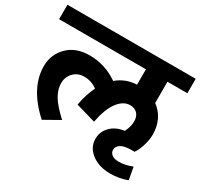

<svg xmlns="http://www.w3.org/2000/svg" viewBox="-163 -818 1133 1085"><g transform="rotate(30 403.5 -276.0)"><path d="M671.4 76.2Q596.7 76.2 548.8 39.3Q501 2.4 501 -52.7Q501 -100.1 534.4 -133.8Q567.9 -167.5 622.1 -174.3Q641.6 -210 641.6 -248.5Q641.6 -278.8 624.3 -297.1Q606.9 -315.4 577.1 -315.4Q532.7 -315.4 497.8 -268.6Q462.9 -221.7 445.8 -132.3L316.9 -169.4Q329.6 -240.7 357.4 -296.9Q318.8 -325.2 272 -325.2Q229.5 -325.2 202.6 -296.9Q175.8 -268.6 175.8 -228.5Q175.8 -187.5 200 -147Q224.1 -106.4 284.7 -50.3L184.6 6.3Q43 -122.1 43 -262.7Q43 -338.9 95.7 -391.8Q148.4 -444.8 238.3 -444.8Q339.8 -444.8 424.3 -385.7Q479.5 -432.1 551.8 -435.1V-535.2H-14.6V-629.4H822.3V-535.2H692.4V-396.5Q730 -369.6 750 -327.9Q770 -286.1 770 -236.3Q770 -200.2 758.3 -162.6Q746.6 -125 729.5 -99.6H709Q661.6 -99.6 639.9 -85Q618.2 -70.3 618.2 -49.3Q618.2 -30.3 634 -18.1Q649.9 -5.9 678.7 -5.9Q720.7 -5.9 766.6 -24.4L781.2 56.6Q729.5 76.2 671.4 76.2Z"/></g></svg>

Font: Khula Bold
Style: Regular
Weight: 700
Designer: Erin McLaughlin, Steve Matteson
Version: Version 1.000;PS 1.0;hotconv 1.0.72;makeotf.lib2.5.5900